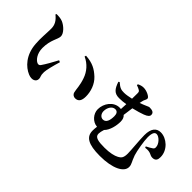

<svg xmlns="http://www.w3.org/2000/svg" viewBox="-39 -1410 2078 2078"><g transform="rotate(45 1000.0 -370.5)"><path d="M142 -543C142 -475 132 -387 139 -308C150 -147 242 -57 323 -23C386 3 433 -20 433 -66C433 -97 417 -95 419 -156C420 -191 442 -276 465 -353L444 -362C409 -296 373 -231 340 -184C329 -170 315 -169 300 -175C268 -189 222 -242 222 -329C222 -455 275 -510 275 -559C275 -605 215 -662 164 -683C135 -695 96 -697 70 -696L65 -685C118 -642 142 -601 142 -543ZM610 -586C689 -551 743 -486 768 -413C798 -329 795 -274 806 -231C814 -204 836 -193 857 -193C906 -193 927 -227 927 -290C927 -367 899 -451 839 -507C780 -562 720 -597 615 -603Z M1232 -243C1197 -243 1173 -276 1173 -313C1173 -366 1203 -418 1249 -418C1281 -418 1295 -394 1295 -357C1295 -294 1279 -243 1232 -243ZM1385 -363C1385 -398 1375 -422 1356 -438L1372 -555C1429 -568 1478 -584 1508 -595C1553 -612 1568 -630 1568 -649C1568 -690 1529 -694 1493 -694C1486 -694 1443 -671 1387 -652L1393 -681C1399 -715 1414 -722 1414 -745C1414 -768 1349 -800 1302 -800C1273 -800 1253 -792 1230 -781V-767C1250 -760 1268 -753 1280 -745C1295 -736 1297 -728 1297 -706L1296 -626C1260 -618 1220 -610 1190 -610C1146 -610 1124 -615 1074 -659L1062 -651C1090 -567 1120 -531 1192 -531C1225 -531 1260 -534 1294 -540L1290 -462L1270 -463C1180 -463 1114 -374 1114 -283C1114 -215 1171 -148 1243 -143C1240 -124 1238 -103 1238 -80C1238 15 1309 59 1488 59C1679 59 1797 -1 1797 -81C1797 -122 1778 -134 1750 -213C1733 -264 1711 -396 1711 -450C1711 -519 1728 -544 1756 -544C1794 -544 1851 -487 1851 -437C1851 -423 1848 -415 1836 -406C1821 -395 1791 -378 1766 -366L1772 -351C1856 -363 1861 -328 1905 -329C1954 -330 1962 -363 1962 -398C1962 -505 1864 -589 1775 -589C1711 -589 1669 -545 1669 -442C1669 -370 1684 -227 1684 -173C1684 -110 1666 -90 1633 -73C1599 -54 1539 -40 1461 -40C1367 -40 1307 -49 1307 -101C1307 -120 1312 -145 1321 -172C1367 -216 1385 -303 1385 -363Z"/></g></svg>

Font: Noto Serif CJK HK
Style: Bold
Weight: 700
Designer: Ryoko NISHIZUKA 西塚涼子 (kana & ideographs); Frank Grießhammer (Latin, Greek & Cyrillic); Wenlong ZHANG 张文龙 (bopomofo); San
Foundry: Adobe
Version: Version 2.001;hotconv 1.1.0;makeotfexe 2.6.0